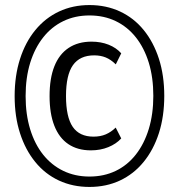

<svg xmlns="http://www.w3.org/2000/svg" viewBox="-20 -734 711 763"><path d="M335.5 8.9Q269.1 8.9 214.2 -16.6Q159.4 -42.1 120.2 -90.2Q80.9 -138.3 59.6 -204.4Q38.2 -270.5 38.2 -352Q38.2 -433.2 59.6 -499.9Q80.9 -566.5 120.5 -614.6Q160.1 -662.7 214.7 -688.3Q269.3 -713.9 335.5 -713.9Q402 -713.9 457 -688.3Q511.9 -662.7 551 -614.7Q590.1 -566.7 611.5 -500.5Q632.8 -434.2 632.8 -353Q632.8 -271.5 611.5 -205Q590.1 -138.5 550.6 -90.3Q511.2 -42.1 456.6 -16.6Q402 8.9 335.5 8.9ZM341.3 -136.5Q288.2 -136.5 251.5 -161.3Q214.9 -186 195.9 -234.4Q177 -282.7 177 -352.2Q177 -422.8 196.1 -470.6Q215.1 -518.5 252.6 -543.5Q290.2 -568.5 343.6 -568.5Q381.1 -568.5 411.6 -556.4Q442.1 -544.3 461.8 -522.1L440.1 -478.2Q420.5 -497.4 400.1 -505.7Q379.7 -514 354.2 -514Q297.5 -514 269.9 -475.1Q242.3 -436.1 242.3 -352.5Q242.3 -269.1 269 -230Q295.7 -191 351.5 -191Q379.1 -191 400.4 -200.1Q421.7 -209.3 439.8 -227L461.8 -183.9Q441.9 -162.1 410.5 -149.3Q379.1 -136.5 341.3 -136.5ZM335.5 -32.4Q393.1 -32.4 439.9 -54.9Q486.7 -77.5 519.8 -119.8Q553 -162.1 571.2 -221.3Q589.3 -280.5 589.3 -353Q589.3 -426.3 571.2 -485.1Q553 -543.9 519.8 -585.7Q486.7 -627.5 439.9 -650.1Q393.1 -672.6 335.5 -672.6Q278.5 -672.6 231.7 -650.1Q184.9 -627.5 151.5 -585.2Q118.1 -542.9 99.9 -484.1Q81.8 -425.3 81.8 -352Q81.8 -279.5 99.9 -220.3Q118.1 -161.1 151.5 -119.3Q184.9 -77.5 231.7 -54.9Q278.5 -32.4 335.5 -32.4Z"/></svg>

Font: Nunito Sans 12pt ExtraLight Condensed
Style: Regular
Weight: 200
Width: 3
Version: Version 3.101;gftools[0.9.27]